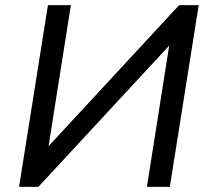

<svg xmlns="http://www.w3.org/2000/svg" viewBox="-20 -725 812 745"><path d="M54 0 166 -705H255L165 -136L150 -138L675 -705H751L639 0H550L640 -570L655 -568L129 0Z"/></svg>

Font: Nunito Sans 10pt Medium
Style: Italic
Weight: 500
Italic angle: -9°
Designer: Vernon Adams
Foundry: Vernon Adams
Version: Version 3.101;gftools[0.9.27]